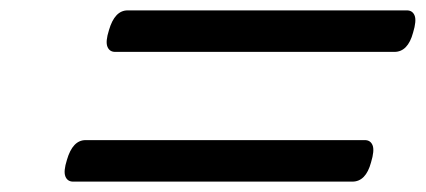

<svg xmlns="http://www.w3.org/2000/svg" viewBox="-20 -623 820 370"><path d="M202 -523Q191 -523 187 -533Q183 -543 190 -565Q201 -603 226 -603H764Q775 -603 779 -593Q783 -583 776 -560Q766 -523 740 -523ZM121 -273Q110 -273 106 -283Q102 -293 109 -315Q120 -353 145 -353H683Q694 -353 698 -343Q702 -333 695 -310Q685 -273 659 -273Z"/></svg>

Font: Playwrite CO
Style: Regular
Weight: 400
Designer: Veronika Burian, José Scaglione
Foundry: TypeTogether
Version: Version 1.000